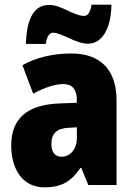

<svg xmlns="http://www.w3.org/2000/svg" viewBox="-20 -792 573 822"><path d="M91 -604H176C181 -642 196 -652 207 -652C245 -652 303 -605 357 -605C412 -605 455 -660 457 -772H372C366 -738 356 -724 341 -724C294 -724 244 -771 190 -771C112 -771 93 -684 91 -604ZM287 -563C204 -563 133 -545 76 -513L122 -391C172 -418 216 -432 251 -432C289 -432 309 -410 309 -364V-352L231 -349C99 -343 28 -287 28 -169C28 -70 75 10 170 10C246 10 285 -16 324 -73H328L358 0H479V-363C479 -496 406 -563 287 -563ZM275 -245 309 -247V-200C309 -153 280 -121 244 -121C216 -121 200 -139 200 -177C200 -220 223 -243 275 -245Z"/></svg>

Font: Noto Sans Devanagari Condensed Black
Style: Regular
Weight: 900
Width: 3
Designer: Jelle Bosma - Monotype Design Team
Foundry: Monotype Imaging Inc.
Version: Version 2.004